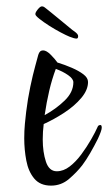

<svg xmlns="http://www.w3.org/2000/svg" viewBox="-20 -598 339 602"><path d="M140 -16Q106 -16 87.5 -38Q69 -60 62.5 -94.5Q56 -129 56 -164Q56 -188 58 -209.5Q60 -231 62 -247Q67 -288 75 -326Q83 -364 90.5 -391Q98 -418 100 -426Q104 -440 115 -440Q126 -440 140 -425.5Q154 -411 160 -402Q183 -395 205 -385.5Q227 -376 241.5 -365Q256 -354 256 -341Q256 -316 235 -291Q214 -266 182 -245Q150 -224 117 -209Q114 -185 114 -161Q114 -121 124 -91Q134 -61 158 -61Q179 -61 198.5 -76Q218 -91 235 -114Q252 -137 265.5 -160.5Q279 -184 286 -200Q288 -206 295 -206Q299 -206 299 -197.5Q299 -189 287 -163Q275 -139 262.5 -117.5Q250 -96 238 -80Q221 -58 196.5 -37Q172 -16 140 -16ZM120 -237Q155 -256 182.5 -282.5Q210 -309 210 -340Q210 -351 193.5 -362.5Q177 -374 155 -382Q143 -350 134.5 -314Q126 -278 120 -237ZM220 -477Q213 -477 198 -483Q188 -487 170 -496.5Q152 -506 134 -517.5Q116 -529 103.5 -539Q91 -549 91 -553Q90 -558 98 -568Q106 -578 111 -578Q114 -578 116.5 -577Q119 -576 125 -571Q128 -569 140 -559Q152 -549 167.5 -536.5Q183 -524 196 -513Q209 -502 214 -499Q225 -491 225 -485Q225 -477 220 -477Z"/></svg>

Font: Comforter
Style: Regular
Weight: 400
Designer: Robert E. Leuschke
Foundry: Robert E. Leuschke
Version: Version 1.013; ttfautohint (v1.8.3)